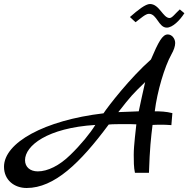

<svg xmlns="http://www.w3.org/2000/svg" viewBox="-105 -863 941 959"><path d="M756 -298C724 -306 696 -307 668 -307C680 -406 717 -530 751 -591C763 -612 770 -632 770 -648C770 -671 753 -691 733 -691C706 -691 686 -653 649 -566C543 -472 435 -332 412 -297C116 -262 -85 -150 -85 -30C-85 36 -34 76 28 76C166 76 295 -48 438 -241C458 -243 488 -243 517 -243C540 -243 562 -243 576 -242C574 -218 563 -139 563 -90C563 -61 563 -26 569 0H639C643 -122 649 -175 657 -239C675 -240 687 -240 699 -240C714 -240 728 -240 751 -238ZM246 -89C192 -36 133 -7 84 -7C45 -7 20 -29 20 -63C20 -135 131 -224 371 -239C347 -199 297 -138 246 -89ZM588 -307C579 -306 528 -305 486 -303C551 -386 558 -393 620 -453C613 -421 592 -329 588 -307ZM793 -816C769 -794 755 -773 742 -773C709 -773 691 -843 644 -843C622 -843 585 -814 544 -778L572 -752C600 -773 622 -794 639 -794C679 -794 687 -725 728 -725C757 -725 793 -761 816 -797Z"/></svg>

Font: Marck Script
Style: Regular
Weight: 400
Designer: Denis Masharov, Marck Fogel
Foundry: Denis Masharov
Version: Version 1.002